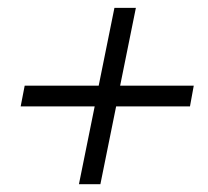

<svg xmlns="http://www.w3.org/2000/svg" viewBox="-20 -552 534 494"><path d="M223.6 -278.3H33.2L43.5 -331.5H233.9L274.4 -531.7H329.6L289.1 -331.5H478.5L468.8 -278.3H278.8L238.3 -78.1H183.1Z"/></svg>

Font: Reddit Sans Chocolate Light
Style: Italic
Weight: 300
Italic angle: -11.25°
Designer: Stephen Hutchings
Version: Version 1.013